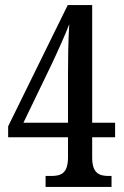

<svg xmlns="http://www.w3.org/2000/svg" viewBox="-20 -734 486 754"><path d="M159 0H418V-43H408C371 -43 342 -52 342 -115V-195H432V-252H342V-714H246L12 -238V-195H247V-115C247 -52 218 -43 181 -43H159ZM72 -252 182 -480C203 -524 239 -604 252 -639C248 -577 247 -498 247 -440V-252Z"/></svg>

Font: Noto Serif Armenian ExtraCondensed Medium
Style: Regular
Weight: 500
Width: 2
Designer: Monotype Design Team
Foundry: Monotype Imaging Inc.
Version: Version 2.008